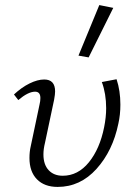

<svg xmlns="http://www.w3.org/2000/svg" viewBox="-20 -731 534 756"><path d="M96 -109Q96 -134 101 -155L136 -321Q139 -333 139 -345Q139 -370 118 -370Q91 -370 52 -337L35 -359Q65 -387 96.5 -402.5Q128 -418 154 -418Q197 -418 197 -371Q197 -360 193 -338L157 -168Q151 -144 151 -123Q151 -83 171.5 -61Q192 -39 227 -39Q287 -39 330 -92Q373 -145 390 -230Q398 -270 398 -305Q398 -362 381 -408L439 -419Q454 -374 454 -319Q454 -279 446 -244Q424 -137 360 -66Q296 5 207 5Q155 5 125.5 -25Q96 -55 96 -109ZM289 -512 371 -711 426 -700 329 -505Z"/></svg>

Font: Ysabeau Semilight
Style: Italic
Weight: 300
Italic angle: -12°
Designer: Christian Thalmann (Catharsis Fonts)
Version: Version 0.003